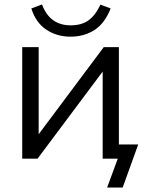

<svg xmlns="http://www.w3.org/2000/svg" viewBox="-20 -714 661 864"><path d="M297 -549Q236 -549 188.5 -580.5Q141 -612 121 -676L169 -694Q204 -600 298 -600Q346 -600 377 -621.5Q408 -643 432 -693L478 -676Q451 -608 404.5 -578.5Q358 -549 297 -549ZM80 0V-502H154V-110L447 -502H515V-64H602L532 130H462L510 0H442V-392L149 0Z"/></svg>

Font: Mulish
Style: Regular
Weight: 400
Designer: Vernon Adams
Foundry: Vernon Adams
Version: Version 3.603; ttfautohint (v1.8.3)